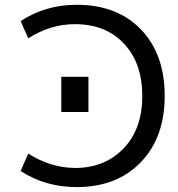

<svg xmlns="http://www.w3.org/2000/svg" viewBox="-20 -762 736 794"><path d="M290 -662.1Q188.5 -662.1 96.7 -603.5L65.4 -674.8Q168 -742.2 296.9 -742.2Q464.8 -742.2 563 -640.1Q661.1 -538.1 661.1 -365.2Q661.1 -193.4 562 -90.8Q462.9 11.7 296.9 11.7Q168 11.7 65.4 -54.7L96.7 -127Q188.5 -68.4 290 -67.4Q413.1 -67.4 490.7 -147.9Q568.4 -228.5 568.4 -364.7Q568.4 -501 492.7 -581.5Q417 -662.1 290 -662.1ZM233.4 -298.8V-444.3H345.7V-298.8Z"/></svg>

Font: Nasu
Style: Regular
Weight: 400
Designer: Ryoko NISHIZUKA (kana &amp; ideographs); Paul D. Hunt (Latin, Greek &amp; Cyrillic); Wenlong ZHANG (bopomofo); Sandoll C
Version: Version 2014.1215